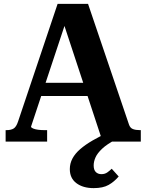

<svg xmlns="http://www.w3.org/2000/svg" viewBox="-20 -730 754 990"><path d="M175 -303H455L456 -235H165ZM544 -50 578 -11Q532 13 507 36.5Q482 60 472.5 81.5Q463 103 463 123Q463 146 474 157Q485 168 503 168Q521 168 534 158.5Q547 149 556 140L592 180Q569 207 540 223.5Q511 240 463 240Q408 240 374 214.5Q340 189 340 142Q340 113 353.5 87.5Q367 62 393.5 39Q420 16 458 -6Q496 -28 544 -50ZM706 0H509L293 -655L327 -640L140 -77Q140 -72 150.5 -67.5Q161 -63 176.5 -61Q192 -59 209 -59H223V0H9V-59H14Q37 -59 50.5 -67.5Q64 -76 73 -103L277 -710H434L645 -88Q651 -70 665.5 -64.5Q680 -59 701 -59H706Z"/></svg>

Font: Roboto Serif 28pt SemiBold
Style: Regular
Weight: 600
Designer: Greg Gazdowicz
Foundry: Commercial Type
Version: Version 1.008